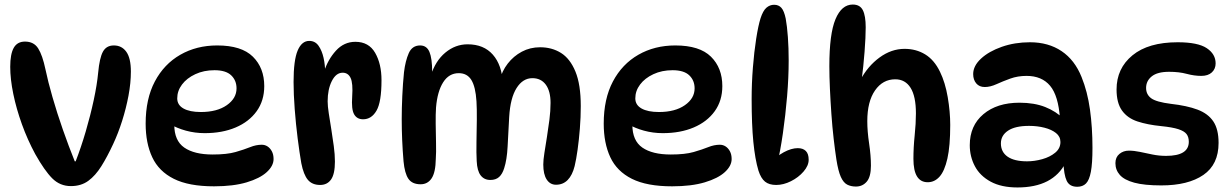

<svg xmlns="http://www.w3.org/2000/svg" viewBox="-20 -812 5423 845"><path d="M90 -629Q129 -629 148 -599Q167 -569 180 -507Q191 -454 211 -384.5Q231 -315 256.5 -242Q282 -169 309 -102H313Q337 -164 357.5 -234Q378 -304 392.5 -371.5Q407 -439 412 -492Q418 -557 433 -584.5Q448 -612 481 -612Q516 -612 536 -584Q556 -556 556 -497Q556 -447 545.5 -391Q535 -335 517.5 -280Q500 -225 478 -178Q452 -122 426 -80.5Q400 -39 368.5 -16Q337 7 292 7Q244 7 210 -27Q176 -61 135 -134Q101 -197 76.5 -265Q52 -333 38.5 -398.5Q25 -464 25 -518Q25 -574 40.5 -601.5Q56 -629 90 -629Z M922 8Q811 8 745 -25Q679 -58 650 -120Q621 -182 621 -268Q621 -377 661.5 -453.5Q702 -530 773.5 -571Q845 -612 936 -612Q1043 -612 1093 -562.5Q1143 -513 1143 -433Q1143 -369 1109.5 -322.5Q1076 -276 1017 -251Q958 -226 881 -226Q838 -226 798 -237Q758 -248 726 -267L750 -311Q747 -287 747 -263Q747 -193 791 -162.5Q835 -132 916 -132Q979 -132 1017 -143Q1055 -154 1081 -164.5Q1107 -175 1132 -175Q1146 -175 1157.5 -167.5Q1169 -160 1176.5 -146Q1184 -132 1184 -112Q1184 -82 1154 -54.5Q1124 -27 1065.5 -9.5Q1007 8 922 8ZM864 -319Q935 -319 978 -349Q1021 -379 1021 -423Q1021 -458 997.5 -480.5Q974 -503 924 -503Q877 -503 839.5 -485.5Q802 -468 781 -440Q760 -412 760 -379Q760 -350 787.5 -334.5Q815 -319 864 -319Z M1272 -451Q1272 -547 1290 -589.5Q1308 -632 1341 -632Q1367 -632 1382 -610.5Q1397 -589 1404 -557.5Q1411 -526 1411 -494L1406 -496Q1423 -550 1458.5 -589Q1494 -628 1544 -628Q1603 -628 1631 -579.5Q1659 -531 1659 -459Q1659 -363 1637 -325Q1615 -287 1578 -287Q1551 -287 1538.5 -309Q1526 -331 1530 -387Q1534 -446 1523 -469Q1512 -492 1488 -492Q1459 -492 1440.5 -455.5Q1422 -419 1422 -366Q1422 -345 1427 -313Q1432 -281 1438 -243.5Q1444 -206 1449 -169Q1454 -132 1454 -101Q1454 -46 1437 -22Q1420 2 1389 2Q1354 2 1335 -20.5Q1316 -43 1306 -94Q1298 -140 1290 -203Q1282 -266 1277 -332Q1272 -398 1272 -451Z M2179 -458Q2189 -499 2214.5 -532Q2240 -565 2276.5 -584.5Q2313 -604 2357 -604Q2409 -604 2449 -579Q2489 -554 2512.5 -497Q2536 -440 2536 -345Q2536 -296 2532 -246Q2528 -196 2522 -153Q2516 -110 2509 -81Q2499 -41 2478.5 -20Q2458 1 2427 1Q2401 1 2386 -22Q2371 -45 2371 -88Q2371 -108 2376 -139.5Q2381 -171 2387 -208.5Q2393 -246 2398 -285Q2403 -324 2403 -359Q2403 -411 2382 -439.5Q2361 -468 2323 -468Q2281 -468 2253.5 -424.5Q2226 -381 2221 -298Q2217 -224 2214 -166.5Q2211 -109 2199 -72Q2191 -46 2176.5 -33Q2162 -20 2138 -20Q2111 -20 2095.5 -40Q2080 -60 2078 -103Q2076 -139 2077 -188Q2078 -237 2078.5 -285.5Q2079 -334 2077 -366Q2073 -430 2054.5 -460Q2036 -490 1999 -490Q1956 -490 1930.5 -450Q1905 -410 1899 -339Q1897 -310 1897.5 -267.5Q1898 -225 1899 -183Q1900 -141 1898 -113Q1897 -53 1879.5 -27Q1862 -1 1831 -1Q1794 -1 1777.5 -25Q1761 -49 1756 -102Q1752 -149 1750 -195.5Q1748 -242 1748 -288Q1748 -335 1750.5 -390Q1753 -445 1758 -494Q1764 -544 1779 -578Q1794 -612 1829 -612Q1858 -612 1870 -583.5Q1882 -555 1882 -496Q1882 -476 1879 -459L1876 -479Q1896 -544 1940 -580.5Q1984 -617 2038 -617Q2109 -617 2149 -571.5Q2189 -526 2193 -446Z M2938 8Q2827 8 2761 -25Q2695 -58 2666 -120Q2637 -182 2637 -268Q2637 -377 2677.5 -453.5Q2718 -530 2789.5 -571Q2861 -612 2952 -612Q3059 -612 3109 -562.5Q3159 -513 3159 -433Q3159 -369 3125.5 -322.5Q3092 -276 3033 -251Q2974 -226 2897 -226Q2854 -226 2814 -237Q2774 -248 2742 -267L2766 -311Q2763 -287 2763 -263Q2763 -193 2807 -162.5Q2851 -132 2932 -132Q2995 -132 3033 -143Q3071 -154 3097 -164.5Q3123 -175 3148 -175Q3162 -175 3173.5 -167.5Q3185 -160 3192.5 -146Q3200 -132 3200 -112Q3200 -82 3170 -54.5Q3140 -27 3081.5 -9.5Q3023 8 2938 8ZM2880 -319Q2951 -319 2994 -349Q3037 -379 3037 -423Q3037 -458 3013.5 -480.5Q2990 -503 2940 -503Q2893 -503 2855.5 -485.5Q2818 -468 2797 -440Q2776 -412 2776 -379Q2776 -350 2803.5 -334.5Q2831 -319 2880 -319Z M3396 2Q3365 2 3347 -12.5Q3329 -27 3318 -61Q3303 -111 3295.5 -187.5Q3288 -264 3288 -376Q3288 -445 3293.5 -514.5Q3299 -584 3308 -641.5Q3317 -699 3327 -731Q3338 -765 3353 -778Q3368 -791 3387 -791Q3407 -791 3419 -777.5Q3431 -764 3438 -730Q3444 -697 3447.5 -649Q3451 -601 3451 -546Q3451 -471 3444 -388Q3437 -305 3425.5 -225Q3414 -145 3398 -78L3370 -92Q3396 -124 3429.5 -142Q3463 -160 3491 -160Q3514 -160 3526.5 -147.5Q3539 -135 3539 -109Q3539 -83 3516.5 -57Q3494 -31 3461 -14.5Q3428 2 3396 2Z M3733 -792Q3765 -792 3777.5 -767Q3790 -742 3790 -692Q3790 -649 3785 -584Q3780 -519 3772 -459H3766Q3799 -521 3851 -559Q3903 -597 3961 -597Q4012 -597 4052 -572.5Q4092 -548 4117 -496Q4140 -449 4151 -384.5Q4162 -320 4162 -262Q4162 -169 4149.5 -114Q4137 -59 4115 -34.5Q4093 -10 4063 -10Q4000 -10 4000 -113Q4000 -163 4005.5 -216Q4011 -269 4011 -313Q4011 -388 3987.5 -425.5Q3964 -463 3920 -463Q3865 -463 3831 -414Q3797 -365 3797 -279Q3797 -234 3805 -180.5Q3813 -127 3813 -83Q3813 -34 3794.5 -12.5Q3776 9 3747 9Q3725 9 3708.5 0.5Q3692 -8 3680.5 -33.5Q3669 -59 3661 -110Q3655 -149 3649 -201Q3643 -253 3639 -310Q3635 -367 3632.5 -421.5Q3630 -476 3630 -521Q3630 -663 3657 -727.5Q3684 -792 3733 -792Z M4721 10Q4687 10 4674.5 -16.5Q4662 -43 4660 -101L4670 -96Q4614 13 4458 13Q4387 13 4340 -12.5Q4293 -38 4270.5 -80.5Q4248 -123 4248 -173Q4248 -259 4308 -309.5Q4368 -360 4467 -360Q4532 -360 4580 -341Q4628 -322 4662 -288L4645 -290Q4638 -391 4601.5 -434.5Q4565 -478 4498 -478Q4459 -478 4426 -466Q4393 -454 4365.5 -441.5Q4338 -429 4314 -429Q4290 -429 4276.5 -445Q4263 -461 4263 -486Q4263 -522 4297.5 -554Q4332 -586 4389 -606Q4446 -626 4513 -626Q4594 -626 4652 -587Q4710 -548 4740 -473Q4766 -409 4777 -330Q4788 -251 4788 -161Q4788 -93 4781 -56Q4774 -19 4759.5 -4.5Q4745 10 4721 10ZM4500 -102Q4533 -102 4567 -111.5Q4601 -121 4624 -140Q4647 -159 4647 -187Q4647 -211 4627.5 -226.5Q4608 -242 4576.5 -250Q4545 -258 4509 -258Q4448 -258 4416.5 -237Q4385 -216 4385 -181Q4385 -143 4414.5 -122.5Q4444 -102 4500 -102Z M5163 -626Q5252 -626 5291 -600Q5330 -574 5330 -533Q5330 -509 5313.5 -493.5Q5297 -478 5267 -478Q5236 -478 5202.5 -487Q5169 -496 5125 -496Q5074 -496 5049 -476Q5024 -456 5024 -425Q5024 -396 5046.5 -379.5Q5069 -363 5133 -355Q5204 -347 5250.5 -329.5Q5297 -312 5320 -277.5Q5343 -243 5343 -183Q5343 -88 5276 -42Q5209 4 5091 4Q5016 4 4972 -8Q4928 -20 4908.5 -42Q4889 -64 4889 -94Q4889 -120 4906.5 -134.5Q4924 -149 4948 -149Q4971 -149 4997 -143.5Q5023 -138 5052 -132Q5081 -126 5112 -126Q5212 -126 5212 -188Q5212 -209 5202 -222Q5192 -235 5166 -243.5Q5140 -252 5090 -257Q5030 -263 4986 -277.5Q4942 -292 4918 -325.5Q4894 -359 4894 -418Q4894 -511 4964 -568.5Q5034 -626 5163 -626Z"/></svg>

Font: DynaPuff
Style: Regular
Weight: 400
Designer: Toshi Omagari, Jennifer Daniel
Foundry: Google Fonts
Version: Version 2.000